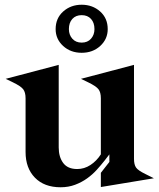

<svg xmlns="http://www.w3.org/2000/svg" viewBox="-20 -780 671 811"><path d="M228 -506V-157Q228 -117 247 -91.5Q266 -66 306 -66Q336 -66 362 -83Q388 -100 406 -128V-365Q406 -390 396 -403Q386 -416 353 -432L322 -447L546 -506V-109Q546 -85 554.5 -72.5Q563 -60 594 -45L630 -27L406 10V-50L442 -96V-128L422 -102Q407 -83 389 -63Q371 -43 348 -26.5Q325 -10 297 0.5Q269 11 236 11Q167 11 127.5 -29.5Q88 -70 88 -138V-365Q88 -390 78 -403Q68 -416 35 -432L4 -447ZM325 -760Q371 -760 403 -731.5Q435 -703 435 -657Q435 -615 403.5 -586Q372 -557 325 -557Q278 -557 246.5 -586Q215 -615 215 -657Q215 -703 247 -731.5Q279 -760 325 -760ZM325 -600Q350 -600 364.5 -616.5Q379 -633 379 -657Q379 -684 364.5 -700Q350 -716 325 -716Q300 -716 285.5 -700Q271 -684 271 -657Q271 -633 285.5 -616.5Q300 -600 325 -600Z"/></svg>

Font: Redaction
Style: Bold
Weight: 700
Designer: Jeremy Mickel / Forest Young
Foundry: MCKL
Version: Version 2.001; Redaction Bold